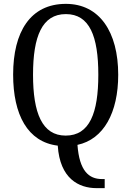

<svg xmlns="http://www.w3.org/2000/svg" viewBox="-20 -745 681 994"><path d="M480 229H522V182H508C440 182 391 140 381 5C517 -24 592 -162 592 -358C592 -580 495 -725 321 -725C137 -725 48 -580 48 -359C48 -151 123 -10 279 9C290 180 388 229 480 229ZM320 -43C198 -43 151 -160 151 -358C151 -557 198 -672 321 -672C444 -672 489 -557 489 -358C489 -160 444 -43 320 -43Z"/></svg>

Font: Noto Serif Khmer Condensed
Style: Regular
Weight: 400
Width: 3
Designer: Danh Hong and the Monotype Design Team
Foundry: Monotype Imaging Inc.
Version: Version 2.004